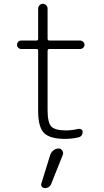

<svg xmlns="http://www.w3.org/2000/svg" viewBox="-20 -710 540 995"><path d="M240.2 92.8Q245.1 79.1 256.8 69.3Q268.6 59.6 284.2 59.6Q295.9 59.6 302.7 70.3Q309.6 81.1 305.7 91.8L246.1 241.2Q236.3 265.6 211.9 264.6Q202.1 264.6 196.8 257.3Q191.4 250 194.3 241.2ZM89.8 -456.1Q81.1 -456.1 74.7 -462.4Q68.4 -468.8 68.4 -478Q68.4 -487.3 74.7 -493.7Q81.1 -500 89.8 -500H168.9Q177.7 -500 177.7 -508.8V-665Q177.7 -675.8 185.1 -683.1Q192.4 -690.4 202.1 -690.4Q211.9 -690.4 219.2 -683.1Q226.6 -675.8 226.6 -665V-508.8Q226.6 -500 236.3 -500H394.5Q403.3 -500 410.6 -493.7Q418 -487.3 418 -478Q418 -468.8 411.1 -462.4Q404.3 -456.1 394.5 -456.1H236.3Q227.5 -456.1 226.6 -447.3V-139.6Q226.6 -75.2 245.6 -54.7Q264.6 -34.2 322.3 -34.2Q352.5 -34.2 385.7 -42Q393.6 -43.9 400.9 -39.6Q408.2 -35.2 408.2 -27.3Q408.2 -2.9 385.7 2Q350.6 9.8 318.4 9.8Q238.3 9.8 208 -21Q177.7 -51.8 177.7 -134.8V-447.3Q177.7 -456.1 168.9 -456.1Z"/></svg>

Font: Rounded Mgen+ 1m light
Style: Regular
Weight: 200
Designer: [Source Han Sans]
Ryoko NISHIZUKA  (kana & ideographs); Paul D. Hunt (Latin, Greek & Cyrillic); Wenlong ZHANG  (bopomofo
Version: Version 1.059.20150602